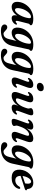

<svg xmlns="http://www.w3.org/2000/svg" viewBox="1632 -2380 1001 4306"><g transform="rotate(90 2133.0 -227.5)"><path d="M455 -146Q445 -107 448.5 -92.2Q452 -77.5 463 -77.5Q471 -77.5 478.8 -82Q486.5 -86.5 498.5 -97.5Q508 -105.5 514 -107.5Q520 -109.5 526 -106.5Q533 -103 533 -93.5Q533 -84 525.5 -69.5Q506 -32.5 468 -10.2Q430 12 388.5 12Q354 12 338 -5.2Q322 -22.5 322 -54Q322 -65.5 323.8 -79.2Q325.5 -93 329.2 -111.5Q333 -130 340 -155Q347 -180 357.5 -214.5L368 -190Q345.5 -126.5 309.2 -81.2Q273 -36 228.5 -12Q184 12 136.5 12Q78 12 46.5 -26.2Q15 -64.5 23.5 -144.5Q28.5 -194 48.8 -241.5Q69 -289 102.5 -331Q136 -373 180.8 -405Q225.5 -437 280 -455Q334.5 -473 396 -473Q448 -473 482 -465.8Q516 -458.5 532.2 -446.2Q548.5 -434 547 -418.5Q545.5 -405.5 538 -399.2Q530.5 -393 522.5 -386.5Q514.5 -380 511 -366.5ZM163.5 -148Q158.5 -101 169.8 -82Q181 -63 201.5 -63Q221 -63 243 -78.8Q265 -94.5 287.2 -123Q309.5 -151.5 329.2 -189.2Q349 -227 364 -271.5Q379 -316 386.5 -364Q391.5 -394 384.8 -407.8Q378 -421.5 360.5 -421.5Q333.5 -421.5 307 -405.8Q280.5 -390 256.5 -362.5Q232.5 -335 212.8 -300Q193 -265 180.2 -226Q167.5 -187 163.5 -148Z M1009.5 -6Q991 78.5 945.5 136.5Q900 194.5 830.2 223.8Q760.5 253 668.5 253Q599.5 253 564.2 230Q529 207 529 170.5Q529 145.5 546 128Q563 110.5 592 110.5Q614.5 110.5 633.2 123.2Q652 136 668.8 152.8Q685.5 169.5 702.5 182Q719.5 194.5 737.5 194.5Q764 194.5 787.5 182.5Q811 170.5 829 143.2Q847 116 858 70.5L922.5 -191L941.5 -179Q920 -119.5 885 -76.5Q850 -33.5 806.5 -10.8Q763 12 714 12Q676 12 648.5 -4.5Q621 -21 608.2 -55Q595.5 -89 600.5 -141Q605 -191 624.8 -239.2Q644.5 -287.5 677.5 -330Q710.5 -372.5 755.2 -404.8Q800 -437 855 -455.2Q910 -473.5 973 -473.5Q1024.5 -473.5 1058 -466.5Q1091.5 -459.5 1107.5 -447.5Q1123.5 -435.5 1122 -421Q1120.5 -407.5 1113.2 -401.2Q1106 -395 1098 -388.8Q1090 -382.5 1087.5 -369ZM741 -148.5Q738 -116.5 743 -98.2Q748 -80 758.2 -72.2Q768.5 -64.5 781.5 -64.5Q803 -64.5 825.8 -81.5Q848.5 -98.5 870.5 -128.5Q892.5 -158.5 911.2 -196.5Q930 -234.5 942.8 -277.2Q955.5 -320 960 -362.5Q964 -393 957.5 -407.2Q951 -421.5 934 -421.5Q908 -421.5 882 -406Q856 -390.5 832 -363.2Q808 -336 788.5 -301Q769 -266 756.5 -227Q744 -188 741 -148.5Z M1553.5 -6Q1535 78.5 1489.5 136.5Q1444 194.5 1374.2 223.8Q1304.5 253 1212.5 253Q1143.5 253 1108.2 230Q1073 207 1073 170.5Q1073 145.5 1090 128Q1107 110.5 1136 110.5Q1158.5 110.5 1177.2 123.2Q1196 136 1212.8 152.8Q1229.5 169.5 1246.5 182Q1263.5 194.5 1281.5 194.5Q1308 194.5 1331.5 182.5Q1355 170.5 1373 143.2Q1391 116 1402 70.5L1466.5 -191L1485.5 -179Q1464 -119.5 1429 -76.5Q1394 -33.5 1350.5 -10.8Q1307 12 1258 12Q1220 12 1192.5 -4.5Q1165 -21 1152.2 -55Q1139.5 -89 1144.5 -141Q1149 -191 1168.8 -239.2Q1188.5 -287.5 1221.5 -330Q1254.5 -372.5 1299.2 -404.8Q1344 -437 1399 -455.2Q1454 -473.5 1517 -473.5Q1568.5 -473.5 1602 -466.5Q1635.5 -459.5 1651.5 -447.5Q1667.5 -435.5 1666 -421Q1664.5 -407.5 1657.2 -401.2Q1650 -395 1642 -388.8Q1634 -382.5 1631.5 -369ZM1285 -148.5Q1282 -116.5 1287 -98.2Q1292 -80 1302.2 -72.2Q1312.5 -64.5 1325.5 -64.5Q1347 -64.5 1369.8 -81.5Q1392.5 -98.5 1414.5 -128.5Q1436.5 -158.5 1455.2 -196.5Q1474 -234.5 1486.8 -277.2Q1499.5 -320 1504 -362.5Q1508 -393 1501.5 -407.2Q1495 -421.5 1478 -421.5Q1452 -421.5 1426 -406Q1400 -390.5 1376 -363.2Q1352 -336 1332.5 -301Q1313 -266 1300.5 -227Q1288 -188 1285 -148.5Z M1871 -146.5Q1857.5 -108.5 1861.2 -93.5Q1865 -78.5 1877 -78.5Q1884.5 -78.5 1892.8 -83Q1901 -87.5 1912.5 -98.5Q1922 -107 1928.2 -109Q1934.5 -111 1940 -108Q1947 -104.5 1947.2 -95Q1947.5 -85.5 1940 -71Q1920 -33.5 1881 -11Q1842 11.5 1792.5 11.5Q1755 11.5 1736.8 -4.2Q1718.5 -20 1718 -49.5Q1717.5 -79 1732 -120L1804 -315Q1818 -352.5 1814.2 -367.5Q1810.5 -382.5 1798 -382.5Q1790.5 -382.5 1782.2 -378.2Q1774 -374 1762 -362.5Q1753 -354.5 1746.8 -352.5Q1740.5 -350.5 1735 -353.5Q1728 -357 1727.8 -366.5Q1727.5 -376 1735 -390Q1755 -427.5 1793.5 -450.2Q1832 -473 1880.5 -473Q1914.5 -473 1933 -457.5Q1951.5 -442 1953.8 -411.5Q1956 -381 1940 -337ZM1915.5 -553Q1876.5 -553 1856 -572.8Q1835.5 -592.5 1837.5 -621Q1839 -644 1853.2 -663.8Q1867.5 -683.5 1892 -695.8Q1916.5 -708 1949.5 -708Q1990.5 -708 2009.5 -688Q2028.5 -668 2026 -639.5Q2025 -615.5 2010.5 -595.8Q1996 -576 1971.8 -564.5Q1947.5 -553 1915.5 -553Z M2542.5 -108Q2549.5 -104.5 2549.5 -95Q2549.5 -85.5 2542 -71Q2522 -33.5 2482.5 -10.8Q2443 12 2393 12Q2360.5 12 2342.8 -1.8Q2325 -15.5 2325 -41.5Q2325 -57.5 2331.8 -77.5Q2338.5 -97.5 2349.2 -123Q2360 -148.5 2373.2 -180.8Q2386.5 -213 2399.5 -254L2406.5 -238.5Q2378.5 -167.5 2343 -119.5Q2307.5 -71.5 2269.5 -42.5Q2231.5 -13.5 2194.2 -0.8Q2157 12 2125.5 12Q2082 12 2062.2 -7Q2042.5 -26 2043 -60.2Q2043.5 -94.5 2059.5 -140.5L2121 -315Q2134.5 -353 2130.8 -368Q2127 -383 2114.5 -383Q2107.5 -383 2099.2 -378.5Q2091 -374 2079 -363Q2069.5 -355 2063.5 -353Q2057.5 -351 2051.5 -353.5Q2044.5 -357 2044.5 -366.5Q2044.5 -376 2052 -390.5Q2072 -428 2110.8 -450.5Q2149.5 -473 2199.5 -473Q2237 -473 2255.2 -457.2Q2273.5 -441.5 2274.5 -412.5Q2275.5 -383.5 2261 -342.5L2198.5 -164.5Q2182.5 -120 2187.2 -101.2Q2192 -82.5 2216.5 -82.5Q2235 -82.5 2257.2 -94.2Q2279.5 -106 2303.2 -129.5Q2327 -153 2348.5 -187.8Q2370 -222.5 2386.5 -268Q2397 -296.5 2403.2 -315.5Q2409.5 -334.5 2412.2 -346.8Q2415 -359 2415 -367.5Q2415 -382 2410.2 -392.5Q2405.5 -403 2405.5 -417Q2405.5 -442.5 2435 -457.8Q2464.5 -473 2516.5 -473Q2555.5 -473 2563.8 -446.2Q2572 -419.5 2552.5 -367L2473 -146.5Q2459.5 -109 2463.2 -93.8Q2467 -78.5 2479.5 -78.5Q2486.5 -78.5 2494.8 -83Q2503 -87.5 2515 -98.5Q2524.5 -107 2530.5 -109Q2536.5 -111 2542.5 -108Z M2669 -353.5Q2662 -357 2662 -366.5Q2662 -376 2669.5 -390Q2690 -427.5 2729.2 -450.2Q2768.5 -473 2818.5 -473Q2851 -473 2869 -459.5Q2887 -446 2887 -419.5Q2887 -404 2880.2 -384Q2873.5 -364 2862.5 -338.5Q2851.5 -313 2838.2 -280.5Q2825 -248 2812 -207.5L2805 -222.5Q2833.5 -293.5 2868.8 -341.8Q2904 -390 2942 -419Q2980 -448 3017.2 -460.5Q3054.5 -473 3086 -473Q3130 -473 3149.5 -454.2Q3169 -435.5 3168.8 -401.2Q3168.5 -367 3152 -320.5L3091 -146Q3077.5 -108.5 3081.2 -93.5Q3085 -78.5 3097 -78.5Q3104.5 -78.5 3112.5 -83Q3120.5 -87.5 3132.5 -98.5Q3142 -106.5 3148 -108.5Q3154 -110.5 3160 -107.5Q3167 -104 3167 -94.5Q3167 -85 3160 -70.5Q3139.5 -33.5 3100.8 -10.8Q3062 12 3012.5 12Q2975 12 2956.8 -3.8Q2938.5 -19.5 2937.5 -49Q2936.5 -78.5 2951 -119L3013 -297Q3029.5 -341 3024.5 -360Q3019.5 -379 2995 -379Q2977 -379 2954.5 -367Q2932 -355 2908.5 -331.8Q2885 -308.5 2863.5 -273.8Q2842 -239 2825.5 -193.5Q2815 -165 2808.5 -146Q2802 -127 2799.2 -114.8Q2796.5 -102.5 2796.5 -94Q2796.5 -79.5 2801.2 -69Q2806 -58.5 2806 -44Q2806 -18.5 2776.5 -3.2Q2747 12 2695.5 12Q2656.5 12 2648.2 -15Q2640 -42 2659 -94.5L2738.5 -315Q2752 -352.5 2748.2 -367.5Q2744.5 -382.5 2732.5 -382.5Q2725 -382.5 2716.8 -378.2Q2708.5 -374 2696.5 -362.5Q2687 -354.5 2681 -352.5Q2675 -350.5 2669 -353.5Z M3650.5 -6Q3632 78.5 3586.5 136.5Q3541 194.5 3471.2 223.8Q3401.5 253 3309.5 253Q3240.5 253 3205.2 230Q3170 207 3170 170.5Q3170 145.5 3187 128Q3204 110.5 3233 110.5Q3255.5 110.5 3274.2 123.2Q3293 136 3309.8 152.8Q3326.5 169.5 3343.5 182Q3360.5 194.5 3378.5 194.5Q3405 194.5 3428.5 182.5Q3452 170.5 3470 143.2Q3488 116 3499 70.5L3563.5 -191L3582.5 -179Q3561 -119.5 3526 -76.5Q3491 -33.5 3447.5 -10.8Q3404 12 3355 12Q3317 12 3289.5 -4.5Q3262 -21 3249.2 -55Q3236.5 -89 3241.5 -141Q3246 -191 3265.8 -239.2Q3285.5 -287.5 3318.5 -330Q3351.5 -372.5 3396.2 -404.8Q3441 -437 3496 -455.2Q3551 -473.5 3614 -473.5Q3665.5 -473.5 3699 -466.5Q3732.5 -459.5 3748.5 -447.5Q3764.5 -435.5 3763 -421Q3761.5 -407.5 3754.2 -401.2Q3747 -395 3739 -388.8Q3731 -382.5 3728.5 -369ZM3382 -148.5Q3379 -116.5 3384 -98.2Q3389 -80 3399.2 -72.2Q3409.5 -64.5 3422.5 -64.5Q3444 -64.5 3466.8 -81.5Q3489.5 -98.5 3511.5 -128.5Q3533.5 -158.5 3552.2 -196.5Q3571 -234.5 3583.8 -277.2Q3596.5 -320 3601 -362.5Q3605 -393 3598.5 -407.2Q3592 -421.5 3575 -421.5Q3549 -421.5 3523 -406Q3497 -390.5 3473 -363.2Q3449 -336 3429.5 -301Q3410 -266 3397.5 -227Q3385 -188 3382 -148.5Z M3856 -208Q3856 -208 3874 -214Q3892 -220 3921 -230Q3950 -240 3983.2 -251.5Q4016.5 -263 4048.5 -274Q4080.5 -285 4104 -293L4089.5 -275.5Q4094 -290 4096.8 -309.8Q4099.5 -329.5 4100 -355Q4100 -386 4087.8 -405.2Q4075.5 -424.5 4054.5 -424.5Q4034 -424.5 4013 -409Q3992 -393.5 3973.5 -365.5Q3955 -337.5 3942.2 -299.2Q3929.5 -261 3926 -216Q3920 -143 3946.5 -106.2Q3973 -69.5 4024.5 -69.5Q4054 -69.5 4080.2 -80Q4106.5 -90.5 4128.5 -110.8Q4150.5 -131 4164.5 -159Q4174.5 -172 4181.8 -176.8Q4189 -181.5 4197.5 -181Q4207.5 -181 4213.2 -172.2Q4219 -163.5 4214.5 -144.5Q4205.5 -104.5 4174.8 -68.5Q4144 -32.5 4092 -10.2Q4040 12 3967 12Q3901.5 12 3859.5 -11.2Q3817.5 -34.5 3799.5 -77.5Q3781.5 -120.5 3786 -180Q3790.5 -240.5 3815 -293.5Q3839.5 -346.5 3879.8 -387Q3920 -427.5 3971.5 -450.5Q4023 -473.5 4081 -473.5Q4125.5 -473.5 4155 -457.2Q4184.5 -441 4200 -413.2Q4215.5 -385.5 4218.5 -351.5Q4219.5 -342.5 4223.2 -336Q4227 -329.5 4233.5 -328.5Q4241 -328 4244.8 -324.2Q4248.5 -320.5 4248.5 -313.5Q4248.5 -304.5 4241 -296.5Q4233.5 -288.5 4212 -281.5Q4191 -275 4157 -264Q4123 -253 4083.5 -240.2Q4044 -227.5 4004.5 -214.5Q3965 -201.5 3932.2 -191Q3899.5 -180.5 3880 -174Q3860.5 -167.5 3860.5 -167.5Z"/></g></svg>

Font: Fraunces SemiBold
Style: Italic
Weight: 600
Italic angle: -16°
Version: Version 1.000;[b76b70a41]